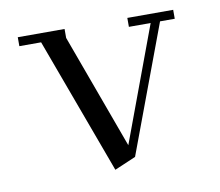

<svg xmlns="http://www.w3.org/2000/svg" viewBox="-58 -507 676 590"><g transform="rotate(-10 279.5 -212.5)"><path d="M32.2 -411.1V-439H178.2V-411.1L309.1 -53.2L441.9 -411.1H374V-439H517.1V-411.1H471.2L323.2 -14.2L256.8 14.2L100.1 -411.1Z"/></g></svg>

Font: Dehuti
Style: Book
Weight: 400
Version: Version 1.2